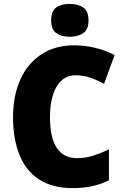

<svg xmlns="http://www.w3.org/2000/svg" viewBox="-20 -957 637 987"><path d="M368 -570Q306 -570 271.5 -512.5Q237 -455 237 -354Q237 -144 377 -144Q420 -144 460 -157Q500 -170 540 -189V-30Q497 -9 451.5 0.5Q406 10 354 10Q249 10 181 -34.5Q113 -79 80 -161Q47 -243 47 -355Q47 -464 84 -547Q121 -630 191.5 -677Q262 -724 363 -724Q413 -724 465.5 -712Q518 -700 569 -674L515 -526Q479 -546 443.5 -558Q408 -570 368 -570ZM339 -937Q381 -937 408 -918.5Q435 -900 435 -852Q435 -805 407.5 -786.5Q380 -768 339 -768Q296 -768 269.5 -786.5Q243 -805 243 -852Q243 -900 269 -918.5Q295 -937 339 -937Z"/></svg>

Font: Noto Sans Gurmukhi SemiCondensed Black
Style: Regular
Weight: 900
Width: 4
Designer: Jelle Bosma - Monotype Design Team
Foundry: Monotype Imaging Inc.
Version: Version 2.004; ttfautohint (v1.8.4.7-5d5b)